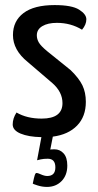

<svg xmlns="http://www.w3.org/2000/svg" viewBox="-20 -530 386 756"><path d="M318 -129Q318 -71 283.5 -35.5Q249 0 188 8L178 59Q179 58 195 58Q216 58 230.5 74Q245 90 245 122Q245 160 222.5 183Q200 206 165 206Q146 206 127.5 200Q109 194 109 193Q110 188 113.5 172Q117 156 121 152Q124 149 139.5 156Q155 163 166 163Q198 163 198 129Q198 95 168 95Q152 95 140.5 97.5Q129 100 126 101L143 10Q92 9 61 -4Q30 -17 30 -40Q30 -64 45 -87Q86 -63 144 -63Q226 -63 226 -124Q226 -168 186 -203L89 -286Q31 -333 31 -392Q31 -447 72.5 -478.5Q114 -510 195 -510Q263 -510 291.5 -492Q320 -474 320 -454Q320 -433 303 -413Q259 -440 204 -440Q168 -440 146.5 -427Q125 -414 125 -391Q125 -376 133 -362.5Q141 -349 165 -329L258 -254Q291 -222 304.5 -194Q318 -166 318 -129Z"/></svg>

Font: Yanone Kaffeesatz
Style: Regular
Weight: 400
Designer: Yanone (Cyrillic: Daniel Pouzeot & Huerta Tipografica)
Foundry: Yanone
Version: Version 1.100;PS 001.100;hotconv 1.0.70;makeotf.lib2.5.58329